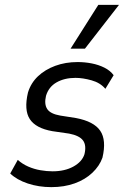

<svg xmlns="http://www.w3.org/2000/svg" viewBox="-20 -760 514 789"><path d="M191 9Q139 9 94 -6Q49 -21 22 -47L53 -103Q72 -86 96 -75.5Q120 -65 146 -60.5Q172 -56 196 -56Q246 -56 281.5 -75.5Q317 -95 327 -126Q336 -163 321 -183Q306 -203 264 -211L195 -221Q127 -233 102.5 -270.5Q78 -308 95 -380Q107 -419 136 -446.5Q165 -474 207 -489.5Q249 -505 299 -505Q328 -505 356.5 -499.5Q385 -494 409 -482Q433 -470 447 -451L413 -395Q392 -420 356 -430Q320 -440 290 -440Q245 -440 212.5 -421.5Q180 -403 169 -366Q161 -332 174 -312Q187 -292 228 -285L292 -275Q366 -261 392 -222.5Q418 -184 401 -112Q389 -78 359.5 -50Q330 -22 287 -6.5Q244 9 191 9ZM270 -560 384 -740H469L329 -560Z"/></svg>

Font: Nunito Sans 7pt Condensed
Style: Italic
Weight: 400
Width: 3
Italic angle: -9°
Designer: Vernon Adams
Foundry: Vernon Adams
Version: Version 3.101;gftools[0.9.27]